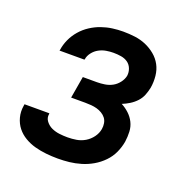

<svg xmlns="http://www.w3.org/2000/svg" viewBox="-102 -623 704 726"><g transform="rotate(20 250.0 -260.0)"><path d="M205 8Q181 8 157.5 5.5Q134 3 112 -3Q90 -9 70.5 -20.5Q51 -32 37.5 -49Q24 -66 18 -88.5Q12 -111 16 -135L17 -142H117V-139Q114 -123 124 -110Q134 -97 148.5 -90.5Q163 -84 179.5 -82Q196 -80 212 -80Q230 -80 248 -83Q266 -86 282 -95.5Q298 -105 309.5 -120.5Q321 -136 324 -154Q326 -166 324 -177.5Q322 -189 315.5 -197.5Q309 -206 299 -212Q289 -218 278 -221Q267 -224 255 -225Q243 -226 231 -226H174L189 -314H246Q261 -314 277 -316.5Q293 -319 307 -326.5Q321 -334 331.5 -347.5Q342 -361 345 -376Q347 -391 341.5 -405Q336 -419 324.5 -427Q313 -435 298 -437.5Q283 -440 267 -440Q253 -440 238 -437.5Q223 -435 209 -427.5Q195 -420 185 -407Q175 -394 173 -380L172 -378H72L73 -382Q76 -403 85.5 -424Q95 -445 110.5 -463Q126 -481 146 -494Q166 -507 187.5 -514.5Q209 -522 231 -525Q253 -528 274 -528Q298 -528 321.5 -525Q345 -522 366 -513Q387 -504 404.5 -489.5Q422 -475 432.5 -455.5Q443 -436 445.5 -412Q448 -388 444 -364Q441 -349 435 -333.5Q429 -318 417.5 -305.5Q406 -293 391.5 -284Q377 -275 362 -269Q379 -260 393 -247Q407 -234 415.5 -217Q424 -200 425 -180Q426 -160 423 -139Q419 -116 409 -94Q399 -72 381.5 -54Q364 -36 342.5 -23.5Q321 -11 297.5 -4Q274 3 251 5.5Q228 8 205 8Z"/></g></svg>

Font: Iosevka Term Curly Semibold
Style: Italic
Weight: 600
Italic angle: -9°
Designer: Belleve Invis
Foundry: Belleve Invis
Version: Version 32.3.0